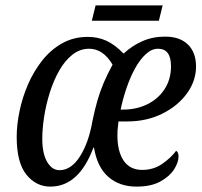

<svg xmlns="http://www.w3.org/2000/svg" viewBox="-20 -683 749 713"><path d="M167 10Q114 10 78 -34.5Q42 -79 42 -175Q42 -219 52.5 -270Q63 -321 84 -369.5Q105 -418 136.5 -458Q168 -498 210.5 -522Q253 -546 306 -546Q344 -546 375.5 -531.5Q407 -517 439 -484Q470 -513 508.5 -530Q547 -547 593 -547Q648 -547 678 -517.5Q708 -488 708 -436Q708 -383 674.5 -336.5Q641 -290 583 -261Q525 -232 452 -232H420Q419 -221 417.5 -209Q416 -197 416 -181Q416 -120 439.5 -86Q463 -52 508 -52Q550 -52 582.5 -74.5Q615 -97 634 -123Q643 -118 643 -102Q643 -80 626.5 -54Q610 -28 575.5 -9Q541 10 487 10Q424 10 382.5 -26Q341 -62 329 -135H327Q273 10 167 10ZM201 -51Q244 -51 276.5 -101.5Q309 -152 323 -232Q332 -276 342 -310.5Q352 -345 365.5 -376.5Q379 -408 398 -443Q363 -502 311 -502Q277 -502 249 -480Q221 -458 200 -421Q179 -384 165 -339.5Q151 -295 144 -250Q137 -205 137 -168Q137 -113 155 -82Q173 -51 201 -51ZM437 -276Q487 -276 527.5 -296Q568 -316 591.5 -352.5Q615 -389 615 -437Q615 -502 567 -502Q543 -502 521 -481.5Q499 -461 481 -428Q463 -395 449.5 -355Q436 -315 428 -276ZM321 -606 335 -663H584L570 -606Z"/></svg>

Font: Noto Serif Condensed
Style: Italic
Weight: 400
Width: 3
Italic angle: -12°
Designer: Monotype Design Team
Foundry: Monotype Imaging Inc.
Version: Version 2.014; ttfautohint (v1.8.4.7-5d5b)